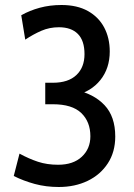

<svg xmlns="http://www.w3.org/2000/svg" viewBox="-20 -734 536 768"><path d="M215 14Q164 14 119 1.8Q74 -10.5 35 -30L58 -119.5Q95.5 -99 131.8 -87Q168 -75 212.5 -75Q273 -75 307.2 -107Q341.5 -139 341.5 -189Q341.5 -247 305 -282Q268.5 -317 191.5 -317H161V-403H191.5Q253 -403 285.5 -433.8Q318 -464.5 318 -517.5Q318 -571.5 291.5 -598.2Q265 -625 215.5 -625Q178 -625 145.2 -610.8Q112.5 -596.5 81 -575.5L65 -673Q98.5 -692 139 -703Q179.5 -714 226 -714Q288.5 -714 331.5 -690Q374.5 -666 396.8 -624Q419 -582 419 -528Q419 -461 381.8 -414.2Q344.5 -367.5 280 -352V-375Q355 -359 398 -313.5Q441 -268 441 -188Q441 -126 411.2 -80.5Q381.5 -35 330.5 -10.5Q279.5 14 215 14Z"/></svg>

Font: Cabin
Style: Regular
Weight: 400
Width: 4
Designer: Pablo Impallari
Foundry: Pablo Impallari. http://www.impallari.com Igino Marini. http://www.ikern.com
Version: Version 3.001